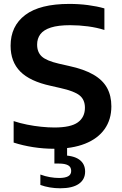

<svg xmlns="http://www.w3.org/2000/svg" viewBox="-20 -770 640 1006"><path d="M264.5 9.5Q208.5 9.5 153.8 1Q99 -7.5 51.5 -23V-135.5Q84.5 -124.5 122 -117Q159.5 -109.5 196.2 -105.8Q233 -102 265 -102Q351 -102 388 -129Q425 -156 425 -205.5Q425 -247.5 397.2 -270Q369.5 -292.5 297.5 -308.5L245 -320.5Q137 -344 86.2 -395.2Q35.5 -446.5 35.5 -530.5Q35.5 -633.5 112.2 -691.5Q189 -749.5 343 -749.5Q394.5 -749.5 441.8 -743.2Q489 -737 527 -726V-613Q488 -625.5 441.2 -631.8Q394.5 -638 347.5 -638Q285 -638 246.8 -625.8Q208.5 -613.5 191.5 -590.8Q174.5 -568 174.5 -536.5Q174.5 -496.5 199 -474Q223.5 -451.5 288 -436.5L341 -424.5Q420 -407.5 469 -379.2Q518 -351 540.8 -309.8Q563.5 -268.5 563.5 -213Q563.5 -143.5 528 -93.5Q492.5 -43.5 425.5 -17Q358.5 9.5 264.5 9.5ZM295.5 216.5Q267.5 216.5 241 212Q214.5 207.5 191.5 199V144.5Q217 154 242 158.2Q267 162.5 289.5 162.5Q320.5 162.5 336.8 153.8Q353 145 353 125.5Q353 105 336.8 96Q320.5 87 289 87H265V-10H331.5V65.5L303.5 44Q364 44 395 66Q426 88 426 129Q426 170.5 392.8 193.5Q359.5 216.5 295.5 216.5Z"/></svg>

Font: Encode Sans SemiExpanded SemiBold
Style: Regular
Weight: 600
Width: 6
Designer: Multiple Designers
Foundry: Impallari Type
Version: Version 3.002